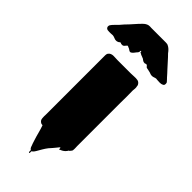

<svg xmlns="http://www.w3.org/2000/svg" viewBox="-342 -811 1008 1008"><g transform="rotate(45 162.0 -307.0)"><path d="M278 -51Q278 -49 278.5 -39Q279 -29 278 -22V-20Q277 -20 277 -18Q277 -17 276.5 -16.5Q276 -16 276 -15Q275 -15 275 -14.5Q275 -14 275 -14Q275 -14 273 -12Q269 -6 266 -4Q264 -2 262 -2Q262 1 259 4Q254 12 243 19Q239 21 235.5 23Q232 25 227 27Q226 27 225 28Q224 29 223 28Q222 19 222.5 18.5Q223 18 219 16Q217 20 214.5 22Q212 24 209 29Q202 38 194.5 46.5Q187 55 179 64Q169 77 160.5 91.5Q152 106 144 120Q142 124 137.5 129.5Q133 135 128 137Q127 141 127.5 147Q128 153 124 152Q120 151 121 145Q122 139 120 135Q112 131 108 116Q105 109 102.5 101.5Q100 94 98 87Q91 66 85 42.5Q79 19 72 0L63 -1Q59 -3 56 -5Q49 -10 47 -16.5Q45 -23 45 -30Q44 -35 44.5 -40.5Q45 -46 45 -51V-493Q45 -498 46 -501Q48 -507 50 -509L56 -515Q61 -518 68 -520Q72 -521 75 -521Q78 -521 82 -521Q89 -521 95.5 -520.5Q102 -520 108 -520H207Q219 -520 231.5 -521Q244 -522 256 -520Q268 -518 275 -506Q278 -502 278 -495Q280 -488 279.5 -480Q279 -472 278 -464Q279 -442 278.5 -417Q278 -392 278 -374ZM376 -610Q376 -600 368 -597Q361 -593 349 -593Q337 -593 329 -594Q327 -594 325 -594.5Q323 -595 321 -595Q314 -594 308 -591.5Q302 -589 294 -589Q287 -589 280 -592Q273 -595 265 -596Q260 -598 254 -598.5Q248 -599 243 -602Q242 -604 239.5 -607Q237 -610 232 -612Q228 -612 222 -609Q214 -609 208 -612Q204 -614 201 -617Q198 -620 194 -621Q190 -623 185.5 -624.5Q181 -626 176 -628Q174 -631 169 -632Q166 -632 166 -633Q165 -635 164.5 -639Q164 -643 162 -642Q159 -641 159.5 -636.5Q160 -632 158 -629Q157 -626 151 -620Q147 -615 142 -608.5Q137 -602 130 -598Q123 -595 116 -600.5Q109 -606 102 -608Q94 -612 93 -611.5Q92 -611 88 -607Q85 -603 82 -599.5Q79 -596 74 -594Q68 -593 62 -594L55 -597Q54 -597 53.5 -596.5Q53 -596 53 -596Q50 -595 46 -591Q43 -590 40 -588.5Q37 -587 34 -587Q25 -586 16.5 -590Q8 -594 -1 -595Q-5 -595 -8.5 -594.5Q-12 -594 -17 -594Q-18 -594 -27 -594Q-36 -594 -40 -595Q-41 -595 -41 -595.5Q-41 -596 -42 -596Q-50 -599 -52 -608Q-53 -613 -50 -620Q-47 -625 -42.5 -630Q-38 -635 -34 -639L-17 -656L2 -678Q19 -695 35 -713.5Q51 -732 65 -746Q80 -762 96 -765Q101 -766 105.5 -765.5Q110 -765 114 -765H223Q226 -765 229 -764.5Q232 -764 234 -764L239 -762Q248 -758 256 -750.5Q264 -743 271 -733Q278 -726 285.5 -718Q293 -710 300 -702L329 -670Q334 -665 342.5 -655.5Q351 -646 358 -638Q358 -638 362 -634Q364 -631 367 -628.5Q370 -626 372 -623Q375 -620 375.5 -616.5Q376 -613 376 -611Z"/></g></svg>

Font: Rubik Wet Paint
Style: Regular
Weight: 400
Designer: Hubert and Fischer, NaN
Foundry: Hubert and Fischer, NaN
Version: Version 2.200